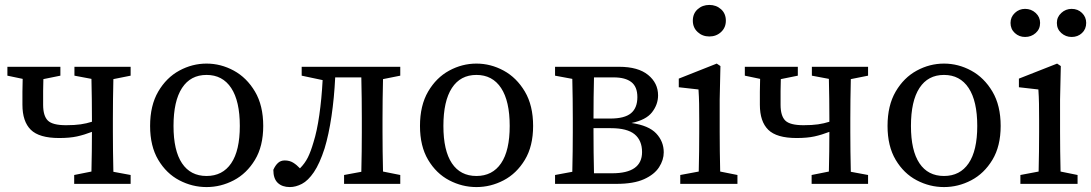

<svg xmlns="http://www.w3.org/2000/svg" viewBox="-20 -746 4427 779"><path d="M282 -439V-475H510V-439L440 -425Q439 -388 438.5 -343.5Q438 -299 438 -265V-210Q438 -176 438.5 -131.5Q439 -87 440 -49L510 -36V0H281V-36L351 -50Q352 -88 352.5 -132Q353 -176 353 -210V-211Q322 -199 292.5 -192.5Q263 -186 220 -186Q139 -186 105 -219.5Q71 -253 71 -321Q71 -347 71 -373.5Q71 -400 72 -426L10 -439V-475H225V-439L156 -425Q155 -402 155 -377Q155 -352 155 -321Q155 -276 174 -257Q193 -238 248 -238Q283 -238 307 -241.5Q331 -245 353 -252V-265Q353 -299 352.5 -344Q352 -389 351 -426Z M818 13Q760 13 707.5 -14.5Q655 -42 622 -97.5Q589 -153 589 -235Q589 -318 622 -374.5Q655 -431 707.5 -459.5Q760 -488 818 -488Q876 -488 928.5 -459.5Q981 -431 1014.5 -374.5Q1048 -318 1048 -235Q1048 -153 1014.5 -97.5Q981 -42 928.5 -14.5Q876 13 818 13ZM818 -32Q883 -32 918 -83.5Q953 -135 953 -235Q953 -336 918 -389Q883 -442 818 -442Q753 -442 718.5 -389Q684 -336 684 -235Q684 -135 718.5 -83.5Q753 -32 818 -32Z M1156 13Q1125 13 1107 -4Q1089 -21 1089 -57Q1097 -75 1108 -85Q1119 -95 1135 -95Q1155 -95 1169.5 -86Q1184 -77 1197 -63Q1217 -83 1229 -107Q1241 -131 1252 -169Q1266 -213 1275.5 -279Q1285 -345 1289 -421L1204 -439V-475H1604V-439L1534 -425Q1533 -388 1532.5 -343.5Q1532 -299 1532 -265V-210Q1532 -176 1532.5 -132Q1533 -88 1534 -50L1604 -36V0H1376V-36L1446 -49Q1447 -87 1447.5 -131.5Q1448 -176 1448 -210V-265Q1448 -300 1447.5 -347Q1447 -394 1446 -432H1340Q1336 -349 1325 -274.5Q1314 -200 1297 -144Q1277 -82 1253.5 -47.5Q1230 -13 1205 0Q1180 13 1156 13Z M1913 13Q1855 13 1802.5 -14.5Q1750 -42 1717 -97.5Q1684 -153 1684 -235Q1684 -318 1717 -374.5Q1750 -431 1802.5 -459.5Q1855 -488 1913 -488Q1971 -488 2023.5 -459.5Q2076 -431 2109.5 -374.5Q2143 -318 2143 -235Q2143 -153 2109.5 -97.5Q2076 -42 2023.5 -14.5Q1971 13 1913 13ZM1913 -32Q1978 -32 2013 -83.5Q2048 -135 2048 -235Q2048 -336 2013 -389Q1978 -442 1913 -442Q1848 -442 1813.5 -389Q1779 -336 1779 -235Q1779 -135 1813.5 -83.5Q1848 -32 1913 -32Z M2232 -439V-475H2492Q2569 -475 2609.5 -442Q2650 -409 2650 -359Q2650 -322 2625.5 -290.5Q2601 -259 2542 -247Q2612 -237 2642.5 -204.5Q2673 -172 2673 -128Q2673 -97 2654 -67.5Q2635 -38 2593 -19Q2551 0 2481 0H2232V-36L2302 -49Q2303 -87 2303.5 -131.5Q2304 -176 2304 -210V-265Q2304 -299 2303.5 -344Q2303 -389 2302 -426ZM2388 -210Q2388 -174 2388.5 -127.5Q2389 -81 2390 -43H2464Q2585 -43 2585 -129Q2585 -176 2555 -201Q2525 -226 2458 -226H2388ZM2470 -432H2390Q2389 -397 2388.5 -351.5Q2388 -306 2388 -265H2456Q2514 -265 2540 -286.5Q2566 -308 2566 -352Q2566 -394 2541.5 -413Q2517 -432 2470 -432Z M2740 0V-36L2815 -50Q2816 -88 2816.5 -132.5Q2817 -177 2817 -210V-257Q2817 -298 2816.5 -325.5Q2816 -353 2814 -383L2734 -392V-427L2888 -488L2903 -478L2900 -342V-210Q2900 -177 2900.5 -132.5Q2901 -88 2902 -50L2972 -36V0ZM2858 -598Q2830 -598 2810.5 -616Q2791 -634 2791 -662Q2791 -691 2810.5 -708.5Q2830 -726 2858 -726Q2886 -726 2905.5 -708.5Q2925 -691 2925 -662Q2925 -634 2905.5 -616Q2886 -598 2858 -598Z M3274 -439V-475H3502V-439L3432 -425Q3431 -388 3430.5 -343.5Q3430 -299 3430 -265V-210Q3430 -176 3430.5 -131.5Q3431 -87 3432 -49L3502 -36V0H3273V-36L3343 -50Q3344 -88 3344.5 -132Q3345 -176 3345 -210V-211Q3314 -199 3284.5 -192.5Q3255 -186 3212 -186Q3131 -186 3097 -219.5Q3063 -253 3063 -321Q3063 -347 3063 -373.5Q3063 -400 3064 -426L3002 -439V-475H3217V-439L3148 -425Q3147 -402 3147 -377Q3147 -352 3147 -321Q3147 -276 3166 -257Q3185 -238 3240 -238Q3275 -238 3299 -241.5Q3323 -245 3345 -252V-265Q3345 -299 3344.5 -344Q3344 -389 3343 -426Z M3810 13Q3752 13 3699.5 -14.5Q3647 -42 3614 -97.5Q3581 -153 3581 -235Q3581 -318 3614 -374.5Q3647 -431 3699.5 -459.5Q3752 -488 3810 -488Q3868 -488 3920.5 -459.5Q3973 -431 4006.5 -374.5Q4040 -318 4040 -235Q4040 -153 4006.5 -97.5Q3973 -42 3920.5 -14.5Q3868 13 3810 13ZM3810 -32Q3875 -32 3910 -83.5Q3945 -135 3945 -235Q3945 -336 3910 -389Q3875 -442 3810 -442Q3745 -442 3710.5 -389Q3676 -336 3676 -235Q3676 -135 3710.5 -83.5Q3745 -32 3810 -32Z M4139 -596Q4115 -596 4097.5 -612Q4080 -628 4080 -653Q4080 -677 4097.5 -693.5Q4115 -710 4139 -710Q4164 -710 4182 -693.5Q4200 -677 4200 -653Q4200 -628 4182 -612Q4164 -596 4139 -596ZM4328 -596Q4304 -596 4286 -612Q4268 -628 4268 -653Q4268 -677 4286 -693.5Q4304 -710 4328 -710Q4353 -710 4370 -693.5Q4387 -677 4387 -653Q4387 -628 4370 -612Q4353 -596 4328 -596ZM4120 0V-36L4194 -50Q4195 -88 4195.5 -132Q4196 -176 4196 -210V-257Q4196 -298 4195.5 -325.5Q4195 -353 4193 -383L4114 -392V-427L4269 -488L4284 -478L4281 -342V-210Q4281 -177 4281.5 -132.5Q4282 -88 4283 -50L4352 -36V0Z"/></svg>

Font: Source Serif Pro
Style: Regular
Weight: 400
Designer: Frank Grießhammer
Foundry: Adobe Systems Incorporated
Version: Version 3.001;hotconv 1.0.111;makeotfexe 2.5.65597